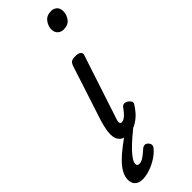

<svg xmlns="http://www.w3.org/2000/svg" viewBox="-407 -818 1095 1095"><g transform="rotate(-45 141.0 -270.5)"><path d="M119 15Q82 15 64.5 -1.5Q47 -18 44.5 -43Q42 -68 47.5 -96Q53 -124 60 -148L169 -483Q176 -503 186 -509Q196 -515 219 -515Q242 -515 252.5 -506Q263 -497 258 -483L133 -103Q126 -85 126 -76Q126 -67 130 -64Q134 -61 139 -61Q149 -61 159 -67Q169 -73 180.5 -85.5Q192 -98 204 -115Q213 -127 225 -127Q237 -127 248 -119Q261 -109 264 -100.5Q267 -92 261 -83Q252 -67 232.5 -44Q213 -21 184 -3Q155 15 119 15ZM278 -669Q258 -669 243.5 -682Q229 -695 229 -720Q229 -747 247.5 -771Q266 -795 302 -795Q322 -795 336.5 -782.5Q351 -770 351 -744Q351 -717 333.5 -693Q316 -669 278 -669ZM-8 254Q-36 254 -52.5 239Q-69 224 -69 196Q-69 171 -55.5 145.5Q-42 120 -16 93.5Q10 67 47.5 38.5Q85 10 132 -23L192 -21V-16Q155 13 124 39.5Q93 66 71 89Q49 112 37 130Q25 148 25 161Q25 170 29.5 174Q34 178 41 178Q59 178 77 165.5Q95 153 122 129Q127 124 138 122.5Q149 121 160 132Q168 140 169.5 149.5Q171 159 165 168Q146 193 116 212.5Q86 232 53.5 243Q21 254 -8 254Z"/></g></svg>

Font: Playwrite CA
Style: Regular
Weight: 400
Designer: Veronika Burian, José Scaglione
Foundry: TypeTogether
Version: Version 1.002